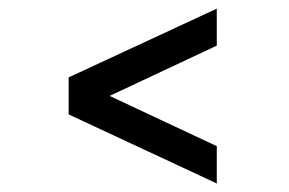

<svg xmlns="http://www.w3.org/2000/svg" viewBox="-20 -519 668 444"><path d="M481.3 -499 138.7 -340V-254.5L481.3 -94.7V-181L233.5 -297.2L481.3 -413.5Z"/></svg>

Font: Unageo Variable
Style: Regular
Weight: 300
Designer: Richard Sepsi
Foundry: Richard Sepsi
Version: Version 2.200